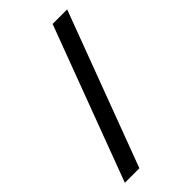

<svg xmlns="http://www.w3.org/2000/svg" viewBox="-244 -795 934 934"><g transform="rotate(-45 223.0 -327.5)"><path d="M422 -725 124 70H24L322 -725Z"/></g></svg>

Font: Elaine Sans Medium
Style: Regular
Weight: 500
Designer: Wei Huang
Foundry: Wei Huang
Version: Version 2.001;December 24, 2019;FontCreator 12.0.0.2547 64-b